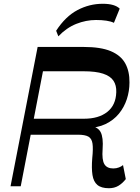

<svg xmlns="http://www.w3.org/2000/svg" viewBox="-20 -976 732 1006"><path d="M550.6 10.2Q510.9 10.2 490.4 -6.9Q470 -24 464.5 -59.2Q459 -94.4 463.4 -147.8Q468.6 -197 464.7 -223.5Q460.9 -249.9 443.3 -260.1Q425.7 -270.2 388 -270.2H128.1L144.3 -353.9H420.1Q496.9 -353.9 542 -389.5Q587.1 -425.1 589.2 -492.8Q590.6 -528.8 574.4 -553.1Q558.3 -577.4 520.2 -590Q482.2 -602.6 416.9 -602.6H205.1L88.6 0H35.2L177.2 -730H418.6Q507.8 -730 560.3 -708Q612.8 -685.9 635.9 -644.5Q659.1 -603 658.4 -543.8Q658.4 -499.1 644.6 -456.6Q630.8 -414.2 602.9 -380.1Q575 -346.1 532.6 -325.8Q490.3 -305.6 432.1 -305.2L442.2 -319.7Q492.4 -312.6 507.2 -284.1Q522.1 -255.7 517.6 -194.1Q513.4 -138.1 526.9 -115.8Q540.4 -93.4 573.4 -93.4Q589.7 -93.4 603.3 -98.8Q617 -104.1 624.6 -111.1L639.1 -37.6Q621 -14.6 599.9 -2.2Q578.7 10.2 550.6 10.2ZM285.7 -785.7 274.2 -814.9Q323 -890 385.8 -923.1Q448.6 -956.2 518.2 -956.2Q550.8 -956.2 572.8 -949.6Q594.7 -943.1 607.2 -930.7L576.9 -856.4Q561.8 -864 537.5 -867.6Q513.2 -871.2 483.1 -871.2Q430.5 -871.2 379.4 -850.8Q328.3 -830.3 285.7 -785.7Z"/></svg>

Font: Savate ExtraLight
Style: Italic
Weight: 200
Italic angle: -11°
Designer: Max Esnée
Foundry: Plomb Type
Version: Version 2.000